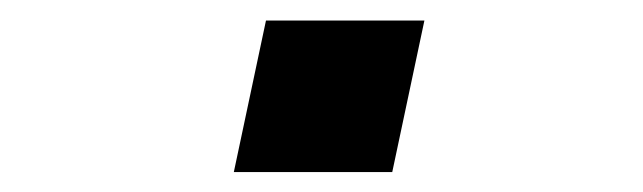

<svg xmlns="http://www.w3.org/2000/svg" viewBox="-20 -398 640 191"><path d="M212.6 -226.8 244.6 -377.6H402.2L370.2 -226.8Z"/></svg>

Font: Geist Mono
Style: Italic
Weight: 400
Italic angle: -12°
Monospace: yes
Designer: Basement.studio, Andrés Briganti, Mateo Zaragoza
Foundry: Basement.studio, Vercel, Andrés Briganti, Guido Ferreyra, Mateo Zaragoza
Version: Version 1.500